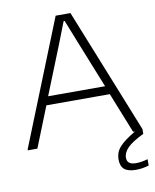

<svg xmlns="http://www.w3.org/2000/svg" viewBox="-101 -816 897 1112"><g transform="rotate(-10 347.5 -260.0)"><path d="M609 220Q561 220 539.5 201.5Q518 183 518 144Q518 124 524 106.5Q530 89 544 72.5Q558 56 581.5 38.5Q605 21 640 0H629L534 -238H161L66 0H10V-6L304 -740H391L685 -6V22Q619 54 590.5 82Q562 110 562 142Q562 182 615 182Q645 182 684 171V208Q669 213 649 216.5Q629 220 609 220ZM515 -288 400 -575 350 -701H344L295 -575L180 -288Z"/></g></svg>

Font: Encode Sans Wide
Style: ExtraLight
Weight: 200
Designer: Pablo Impallari, Andres Torresi
Foundry: Pablo Impallari, Andres Torresi
Version: Version 1.000; ttfautohint (v1.00) -l 8 -r 50 -G 200 -x 14 -